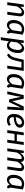

<svg xmlns="http://www.w3.org/2000/svg" viewBox="2656 -3235 792 6144"><g transform="rotate(90 3052.0 -163.0)"><path d="M143 0H51L125 -527H204L194 -415Q239 -480 285.5 -509.5Q332 -539 382 -539Q437 -539 470 -507Q503 -475 503 -408Q503 -389 500 -368L449 0H357L404 -348Q406 -362 407 -373.5Q408 -385 408 -395Q408 -436 393 -449.5Q378 -463 350 -463Q315 -463 273.5 -429.5Q232 -396 186 -312Z M1034 -128Q1031 -110 1031 -99Q1031 -79 1038 -69.5Q1045 -60 1060 -54L1031 12Q992 7 967 -16.5Q942 -40 939 -79Q906 -36 865 -12Q824 12 786 12Q712 12 666.5 -40.5Q621 -93 621 -200Q621 -278 643.5 -340.5Q666 -403 704 -447Q742 -491 792.5 -515Q843 -539 900 -539Q928 -539 951 -536.5Q974 -534 995.5 -529Q1017 -524 1039.5 -515.5Q1062 -507 1089 -494ZM810 -61Q840 -61 876 -87.5Q912 -114 946 -165L990 -449Q967 -459 948.5 -462.5Q930 -466 905 -466Q868 -466 835 -449.5Q802 -433 776.5 -400Q751 -367 736 -317Q721 -267 721 -200Q721 -162 728 -135.5Q735 -109 747.5 -92.5Q760 -76 776 -68.5Q792 -61 810 -61Z M1346 -415Q1364 -445 1386 -468Q1408 -491 1432 -507Q1456 -523 1480.5 -531Q1505 -539 1528 -539Q1594 -539 1635.5 -493.5Q1677 -448 1677 -352Q1677 -268 1657.5 -200.5Q1638 -133 1605 -86Q1572 -39 1529 -13.5Q1486 12 1439 12Q1358 12 1301 -53L1265 202L1172 213L1276 -527H1355ZM1504 -466Q1469 -466 1425 -430.5Q1381 -395 1338 -316L1311 -123Q1335 -90 1363 -75Q1391 -60 1425 -60Q1452 -60 1479.5 -79.5Q1507 -99 1528.5 -136Q1550 -173 1564 -227Q1578 -281 1578 -350Q1578 -381 1572 -403Q1566 -425 1555.5 -439Q1545 -453 1531.5 -459.5Q1518 -466 1504 -466Z M1699 -55Q1727 -73 1748 -92.5Q1769 -112 1787 -144.5Q1805 -177 1821 -227.5Q1837 -278 1854 -357L1891 -527H2248L2174 0H2082L2145 -453H1964L1944 -363Q1922 -262 1902 -198.5Q1882 -135 1858.5 -95Q1835 -55 1805 -32Q1775 -9 1733 12Z M2764 -128Q2761 -110 2761 -99Q2761 -79 2768 -69.5Q2775 -60 2790 -54L2761 12Q2722 7 2697 -16.5Q2672 -40 2669 -79Q2636 -36 2595 -12Q2554 12 2516 12Q2442 12 2396.5 -40.5Q2351 -93 2351 -200Q2351 -278 2373.5 -340.5Q2396 -403 2434 -447Q2472 -491 2522.5 -515Q2573 -539 2630 -539Q2658 -539 2681 -536.5Q2704 -534 2725.5 -529Q2747 -524 2769.5 -515.5Q2792 -507 2819 -494ZM2540 -61Q2570 -61 2606 -87.5Q2642 -114 2676 -165L2720 -449Q2697 -459 2678.5 -462.5Q2660 -466 2635 -466Q2598 -466 2565 -449.5Q2532 -433 2506.5 -400Q2481 -367 2466 -317Q2451 -267 2451 -200Q2451 -162 2458 -135.5Q2465 -109 2477.5 -92.5Q2490 -76 2506 -68.5Q2522 -61 2540 -61Z M3395 0 3404 -202Q3406 -242 3408 -272.5Q3410 -303 3412.5 -329.5Q3415 -356 3418 -379.5Q3421 -403 3424 -430H3420L3248 -58H3161L3079 -430H3075Q3070 -385 3063 -338.5Q3056 -292 3047 -250L2993 0H2903L3024 -527H3140L3215 -162H3219L3386 -527H3510L3484 0Z M4066 -404Q4066 -365 4046.5 -331Q4027 -297 3985.5 -270.5Q3944 -244 3879 -227Q3814 -210 3724 -204Q3726 -132 3756 -99Q3786 -66 3829 -66Q3866 -66 3898.5 -76.5Q3931 -87 3969 -114L4008 -50Q3967 -20 3924 -4Q3881 12 3833 12Q3735 12 3681 -47.5Q3627 -107 3627 -210Q3627 -288 3648.5 -349Q3670 -410 3707 -452Q3744 -494 3793 -516.5Q3842 -539 3897 -539Q3975 -539 4020.5 -503.5Q4066 -468 4066 -404ZM3895 -466Q3865 -466 3838 -452.5Q3811 -439 3788.5 -413.5Q3766 -388 3750 -351.5Q3734 -315 3728 -269Q3798 -275 3844.5 -286.5Q3891 -298 3918 -315Q3945 -332 3956 -354Q3967 -376 3967 -402Q3967 -434 3947.5 -450Q3928 -466 3895 -466Z M4452 0 4484 -232H4267L4235 0H4143L4217 -527H4309L4278 -306H4495L4526 -527H4618L4544 0Z M4819 0H4727L4801 -527H4880L4870 -415Q4915 -480 4961 -509.5Q5007 -539 5057 -539Q5102 -539 5131.5 -512Q5161 -485 5164 -427Q5207 -487 5253 -513Q5299 -539 5347 -539Q5395 -539 5425.5 -509.5Q5456 -480 5456 -416Q5456 -397 5453 -376L5400 0H5308L5357 -352Q5359 -367 5360 -379.5Q5361 -392 5361 -403Q5361 -439 5349 -451Q5337 -463 5315 -463Q5300 -463 5281.5 -455.5Q5263 -448 5242 -430.5Q5221 -413 5198.5 -384.5Q5176 -356 5153 -314L5109 0H5018L5067 -352Q5069 -367 5070 -379.5Q5071 -392 5071 -403Q5071 -439 5059 -451Q5047 -463 5025 -463Q4994 -463 4951 -430Q4908 -397 4862 -312Z M5987 -128Q5984 -110 5984 -99Q5984 -79 5991 -69.5Q5998 -60 6013 -54L5984 12Q5945 7 5920 -16.5Q5895 -40 5892 -79Q5859 -36 5818 -12Q5777 12 5739 12Q5665 12 5619.5 -40.5Q5574 -93 5574 -200Q5574 -278 5596.5 -340.5Q5619 -403 5657 -447Q5695 -491 5745.5 -515Q5796 -539 5853 -539Q5881 -539 5904 -536.5Q5927 -534 5948.5 -529Q5970 -524 5992.5 -515.5Q6015 -507 6042 -494ZM5763 -61Q5793 -61 5829 -87.5Q5865 -114 5899 -165L5943 -449Q5920 -459 5901.5 -462.5Q5883 -466 5858 -466Q5821 -466 5788 -449.5Q5755 -433 5729.5 -400Q5704 -367 5689 -317Q5674 -267 5674 -200Q5674 -162 5681 -135.5Q5688 -109 5700.5 -92.5Q5713 -76 5729 -68.5Q5745 -61 5763 -61Z"/></g></svg>

Font: Yekcdsyqcyvpieeyorgstswgcgt
Style: Regular
Weight: 400
Italic angle: -8°
Designer: Carrois Corporate & Edenspiekermann
Foundry: Carrois Corporate GbR & Edenspiekermann AG
Version: Version 2.001